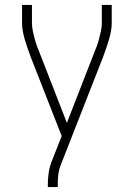

<svg xmlns="http://www.w3.org/2000/svg" viewBox="-20 -550 540 775"><path d="M173 205V198Q173 174 176 151Q179 128 187 106L229 -1L104 -320Q98 -337 92 -353.5Q86 -370 81 -387Q76 -404 72.5 -421.5Q69 -439 69 -457V-530H109V-457Q109 -441 112.5 -425Q116 -409 120 -393.5Q124 -378 129.5 -363Q135 -348 141 -334L250 -54L359 -334Q365 -348 370.5 -363Q376 -378 380 -393.5Q384 -409 387.5 -425Q391 -441 391 -457V-530H431V-457Q431 -439 427.5 -421.5Q424 -404 419 -387Q414 -370 408 -353.5Q402 -337 396 -320L224 119Q217 138 215 158Q213 178 213 198V205Z"/></svg>

Font: iosevka_custom_sans_ss08 XLt
Style: Regular
Weight: 200
Designer: Belleve Invis
Foundry: Belleve Invis
Version: Version 10.3.0; ttfautohint (v1.8.3)